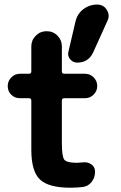

<svg xmlns="http://www.w3.org/2000/svg" viewBox="-20 -830 540 859"><path d="M415 -809.6Q443.4 -809.6 458 -785.6Q472.7 -761.7 460.9 -737.3L396.5 -594.7Q375 -549.8 325.2 -549.8Q306.6 -549.8 293.9 -564.9Q281.2 -580.1 286.1 -598.6L317.4 -732.4Q325.2 -767.6 352.5 -788.6Q379.9 -809.6 415 -809.6ZM267.6 -390.6Q256.8 -390.6 256.8 -379.9V-190.4Q256.8 -129.9 267.6 -115.7Q278.3 -101.6 325.2 -101.6Q332 -101.6 349.6 -103.5Q372.1 -106.4 388.7 -94.7Q405.3 -83 405.3 -61.5Q405.3 -35.2 389.6 -15.6Q374 3.9 349.6 6.8Q323.2 9.8 294.9 9.8Q197.3 9.8 158.7 -26.9Q120.1 -63.5 120.1 -160.2V-379.9Q120.1 -390.6 109.4 -390.6H69.3Q45.9 -390.6 30.3 -406.2Q14.6 -421.9 14.6 -444.8Q14.6 -467.8 30.8 -483.9Q46.9 -500 69.3 -500H109.4Q120.1 -500 120.1 -510.7V-622.1Q120.1 -650.4 140.1 -670.4Q160.2 -690.4 188.5 -690.4Q217.8 -690.4 237.3 -670.4Q256.8 -650.4 256.8 -622.1V-510.7Q256.8 -500 267.6 -500H360.4Q382.8 -500 398.9 -483.9Q415 -467.8 415 -445.3Q415 -422.9 398.9 -406.7Q382.8 -390.6 360.4 -390.6Z"/></svg>

Font: Rounded-X Mgen+ 2m bold
Style: Bold
Weight: 700
Designer: [Source Han Sans]
Ryoko NISHIZUKA  (kana & ideographs); Paul D. Hunt (Latin, Greek & Cyrillic); Wenlong ZHANG  (bopomofo
Version: Version 1.059.20150602